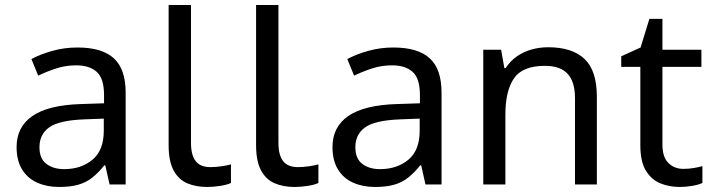

<svg xmlns="http://www.w3.org/2000/svg" viewBox="-20 -734 2837 764"><path d="M288 -545Q386 -545 433 -502Q480 -459 480 -365V0H416L399 -76H395Q372 -47 347.5 -27.5Q323 -8 291.5 1Q260 10 215 10Q167 10 128.5 -7Q90 -24 68 -59.5Q46 -95 46 -149Q46 -229 109 -272.5Q172 -316 303 -320L394 -323V-355Q394 -422 365 -448Q336 -474 283 -474Q241 -474 203 -461.5Q165 -449 132 -433L105 -499Q140 -518 188 -531.5Q236 -545 288 -545ZM314 -259Q214 -255 175.5 -227Q137 -199 137 -148Q137 -103 164.5 -82Q192 -61 235 -61Q303 -61 348 -98.5Q393 -136 393 -214V-262Z M804 10Q760 10 725.5 -4.5Q691 -19 671 -55.5Q651 -92 651 -157V-714H740V-165Q740 -117 758.5 -93Q777 -69 817 -69Q839 -69 862.5 -72.5Q886 -76 899 -80V-6Q885 1 857.5 5.5Q830 10 804 10Z M1152 10Q1108 10 1073.5 -4.5Q1039 -19 1019 -55.5Q999 -92 999 -157V-714H1088V-165Q1088 -117 1106.5 -93Q1125 -69 1165 -69Q1187 -69 1210.5 -72.5Q1234 -76 1247 -80V-6Q1233 1 1205.5 5.5Q1178 10 1152 10Z M1545 -545Q1643 -545 1690 -502Q1737 -459 1737 -365V0H1673L1656 -76H1652Q1629 -47 1604.5 -27.5Q1580 -8 1548.5 1Q1517 10 1472 10Q1424 10 1385.5 -7Q1347 -24 1325 -59.5Q1303 -95 1303 -149Q1303 -229 1366 -272.5Q1429 -316 1560 -320L1651 -323V-355Q1651 -422 1622 -448Q1593 -474 1540 -474Q1498 -474 1460 -461.5Q1422 -449 1389 -433L1362 -499Q1397 -518 1445 -531.5Q1493 -545 1545 -545ZM1571 -259Q1471 -255 1432.5 -227Q1394 -199 1394 -148Q1394 -103 1421.5 -82Q1449 -61 1492 -61Q1560 -61 1605 -98.5Q1650 -136 1650 -214V-262Z M2161 -546Q2257 -546 2306 -499.5Q2355 -453 2355 -349V0H2268V-343Q2268 -408 2239 -440Q2210 -472 2148 -472Q2059 -472 2025 -422Q1991 -372 1991 -278V0H1903V-536H1974L1987 -463H1992Q2010 -491 2036.5 -509.5Q2063 -528 2095 -537Q2127 -546 2161 -546Z M2700 -62Q2720 -62 2741 -65.5Q2762 -69 2775 -73V-6Q2761 1 2735 5.5Q2709 10 2685 10Q2643 10 2607.5 -4.5Q2572 -19 2550 -55Q2528 -91 2528 -156V-468H2452V-510L2529 -545L2564 -659H2616V-536H2771V-468H2616V-158Q2616 -109 2639.5 -85.5Q2663 -62 2700 -62Z"/></svg>

Font: uhindi15
Style: Book
Weight: 400
Designer: Jelle Bosma - Monotype Design Team
Foundry: Monotype Imaging Inc.
Version: Version 2.003